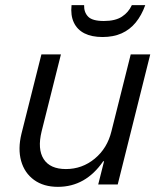

<svg xmlns="http://www.w3.org/2000/svg" viewBox="-20 -709 615 738"><path d="M202.5 9.2Q147.5 9.2 110.8 -17.5Q74.2 -44.2 61.2 -90.4Q48.3 -136.7 62.5 -195L139.2 -500H214.2L140 -204.2Q123.3 -135.8 147.9 -97.5Q172.5 -59.2 233.3 -59.2Q295.8 -59.2 344.2 -99.2Q392.5 -139.2 408.3 -204.2L482.5 -500H557.5L432.5 0H357.5L380 -89.2H376.7Q309.2 9.2 202.5 9.2ZM374.2 -566.7Q332.5 -566.7 304.6 -580.8Q276.7 -595 263.8 -622.5Q250.8 -650 255 -689.2H303.3Q302.5 -661.7 318.8 -645Q335 -628.3 379.2 -628.3Q423.3 -628.3 448.8 -645Q474.2 -661.7 486.7 -689.2H538.3Q524.2 -650 501.7 -622.5Q479.2 -595 447.5 -580.8Q415.8 -566.7 374.2 -566.7Z"/></svg>

Font: Funnel Sans Light
Style: Italic
Weight: 300
Italic angle: -14.036°
Designer: NORD ID, Kristian Moeller
Foundry: Dicotype
Version: Version 1.000